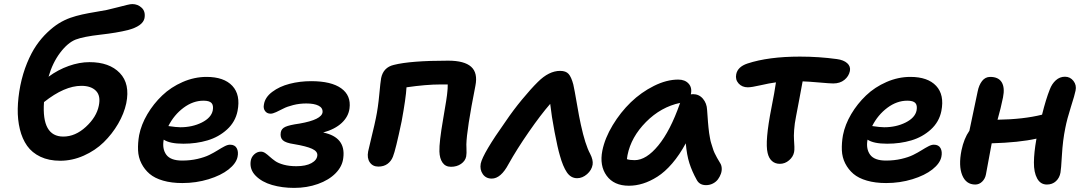

<svg xmlns="http://www.w3.org/2000/svg" viewBox="-20 -856 5350 946"><path d="M276.9 -64Q220.7 -64 179.2 -83.7Q137.7 -103.5 113.5 -137.7Q89.4 -171.9 77.9 -219.2Q66.4 -266.6 67.4 -320.3Q68.4 -374 80.1 -434.1Q92.3 -494.1 113.3 -545.2Q134.3 -596.2 158.9 -632.1Q183.6 -668 213.1 -696Q242.7 -724.1 270 -741Q297.4 -757.8 326.2 -768.1Q354 -777.8 385 -784.7Q416 -791.5 453.6 -797.6Q491.2 -803.7 506.8 -807.1Q530.8 -812.5 559.8 -820.1Q588.9 -827.6 606 -831.8Q623 -835.9 631.8 -835.9Q658.7 -835.9 678.2 -817.6Q697.8 -799.3 691.9 -766.1Q683.6 -727.5 610.8 -708Q556.2 -694.3 474.1 -685.1Q392.1 -675.8 353 -661.1Q313.5 -645.5 276.1 -595.9Q238.8 -546.4 219.2 -478Q265.6 -512.2 318.4 -531Q371.1 -549.8 420.9 -549.8Q519 -549.8 570.3 -496.3Q621.6 -442.9 602.1 -347.2Q591.3 -296.4 562 -246.1Q532.7 -195.8 491 -155Q449.2 -114.3 392.6 -89.1Q335.9 -64 276.9 -64ZM380.9 -433.1Q297.9 -433.1 196.8 -353Q184.6 -183.1 292 -183.1Q351.1 -183.1 403.3 -231.2Q455.6 -279.3 466.8 -335Q477.1 -383.8 452.9 -408.4Q428.7 -433.1 380.9 -433.1Z M878.4 45.9Q824.7 45.9 783.4 33.9Q742.2 22 717 0.5Q691.9 -21 676.8 -50.8Q661.6 -80.6 660.2 -115.7Q658.7 -150.9 665.5 -189.9Q675.8 -242.2 706.1 -293.5Q736.3 -344.7 779.3 -385.7Q822.3 -426.8 879.9 -451.9Q937.5 -477.1 997.6 -477.1Q1083.5 -477.1 1124.8 -432.9Q1166 -388.7 1150.4 -309.1Q1139.6 -255.4 1098.6 -218Q1057.6 -180.7 1002.4 -164.3Q947.3 -147.9 883.3 -147.9Q816.4 -147.9 786.6 -168Q778.3 -122.6 799.3 -93.8Q820.3 -64.9 877.4 -64.9Q918 -64.9 952.9 -73Q987.8 -81.1 1011 -92.5Q1034.2 -104 1052.5 -115.5Q1070.8 -127 1086.2 -135Q1101.6 -143.1 1113.3 -143.1Q1137.2 -143.1 1146.5 -125.7Q1155.8 -108.4 1150.4 -83Q1143.6 -50.8 1106.2 -21.2Q1068.8 8.3 1007.6 27.1Q946.3 45.9 878.4 45.9ZM982.4 -359.9Q931.2 -359.9 884.3 -325Q837.4 -290 809.6 -234.9Q849.1 -229 868.7 -229Q927.7 -229 974.4 -252.4Q1021 -275.9 1028.3 -312Q1032.7 -336.9 1022.2 -348.4Q1011.7 -359.9 982.4 -359.9Z M1429.2 69.8Q1370.6 69.8 1320.6 55.4Q1270.5 41 1239.7 10Q1209 -21 1215.3 -63Q1218.3 -82.5 1232.9 -95.7Q1247.6 -108.9 1265.1 -108.9Q1276.4 -108.9 1287.1 -101.6Q1297.9 -94.2 1309.3 -83.7Q1320.8 -73.2 1335.9 -62.5Q1351.1 -51.8 1378.2 -44.4Q1405.3 -37.1 1440.4 -37.1Q1486.8 -37.1 1514.4 -52.2Q1542 -67.4 1543.5 -90.8Q1544.9 -110.4 1517.3 -123Q1489.7 -135.7 1428.2 -146Q1387.7 -151.9 1373.5 -165Q1359.4 -178.2 1363.3 -203.1Q1366.2 -222.2 1386.2 -231.2Q1406.2 -240.2 1455.6 -247.1Q1564.9 -266.1 1569.3 -303.2Q1570.8 -324.7 1549.3 -335.4Q1527.8 -346.2 1489.3 -346.2Q1455.6 -346.2 1424.8 -338.4Q1394 -330.6 1376 -321Q1357.9 -311.5 1340.8 -303.7Q1323.7 -295.9 1313.5 -295.9Q1295.4 -295.9 1285.9 -309.1Q1276.4 -322.3 1280.3 -340.8Q1285.6 -376.5 1321.3 -403.3Q1356.9 -430.2 1407.2 -443.1Q1457.5 -456.1 1513.2 -456.1Q1612.3 -456.1 1661.4 -420.7Q1710.4 -385.3 1702.1 -321.8Q1696.8 -281.2 1663.6 -250.2Q1630.4 -219.2 1572.3 -203.1Q1684.6 -180.2 1671.4 -78.1Q1667 -36.6 1633.8 -2.7Q1600.6 31.2 1546.4 50.5Q1492.2 69.8 1429.2 69.8Z M2202.1 -34.2Q2174.8 -34.2 2160.4 -54.7Q2146 -75.2 2145 -109.9Q2143.6 -155.3 2163.3 -268.8Q2183.1 -382.3 2184.1 -403.8Q2186 -417 2186 -439.9H2150.9Q2079.6 -439.9 1982.9 -425.8Q1980 -373 1959 -258.8Q1929.2 -116.2 1916 -84Q1907.2 -61.5 1888.9 -48.3Q1870.6 -35.2 1844.2 -35.2Q1816.4 -35.2 1802 -56.2Q1787.6 -77.1 1793.9 -109.9Q1797.4 -127 1812 -186.8Q1826.7 -246.6 1832 -273.9Q1842.8 -325.7 1848.6 -389.2Q1854.5 -452.6 1857.9 -471.2Q1868.7 -523.9 1919.9 -536.1Q2002 -557.1 2188 -557.1Q2268.1 -557.1 2301.5 -526.9Q2335 -496.6 2322.3 -433.1Q2279.3 -215.8 2277.8 -144Q2277.8 -139.6 2278.3 -126Q2278.8 -112.3 2278.6 -102.5Q2278.3 -92.8 2276.9 -85Q2272.5 -63 2251.7 -48.6Q2231 -34.2 2202.1 -34.2Z M2402.8 23.9Q2374 23.9 2358.6 1.7Q2343.3 -20.5 2348.6 -49.8Q2358.9 -99.6 2472.7 -259.8Q2508.3 -312.5 2552.2 -365.7Q2596.2 -418.9 2629.9 -452.1Q2684.6 -506.8 2739.7 -506.8Q2768.1 -506.8 2781.5 -491.7Q2794.9 -476.6 2804.7 -439.9Q2810.5 -414.6 2822.3 -345.5Q2834 -276.4 2841.8 -242.2Q2863.3 -143.1 2887.7 -98.1Q2903.3 -67.9 2899.9 -44.9Q2895.5 -18.1 2872.6 2Q2849.6 22 2823.7 22Q2792.5 22 2772.9 -7.1Q2753.4 -36.1 2738.8 -88.9Q2727.5 -126.5 2712.4 -206.1Q2697.3 -285.6 2690.9 -344.2Q2644.5 -291 2585.4 -205.8Q2526.4 -120.6 2485.8 -47.9Q2447.8 23.9 2402.8 23.9Z M3078.6 59.1Q3004.9 59.1 2969 9.8Q2933.1 -39.6 2947.8 -113.8Q2960.4 -175.8 2998.8 -239.3Q3037.1 -302.7 3088.1 -352.1Q3139.2 -401.4 3201.7 -432.6Q3264.2 -463.9 3321.8 -463.9Q3355 -463.9 3373 -443.8Q3391.1 -423.8 3383.8 -391.1Q3387.7 -392.1 3394.5 -392.1Q3424.3 -392.1 3443.4 -369.6Q3462.4 -347.2 3463.9 -314.9Q3464.4 -309.6 3466.1 -284.7Q3467.8 -259.8 3468.3 -254.4Q3468.8 -249 3470.7 -228.3Q3472.7 -207.5 3473.9 -200.9Q3475.1 -194.3 3478 -176.8Q3481 -159.2 3483.9 -151.1Q3486.8 -143.1 3491.2 -127.9Q3495.6 -112.8 3500.7 -102.3Q3505.9 -91.8 3512.7 -78.9Q3519.5 -65.9 3527.8 -53.2Q3534.7 -43 3535.9 -28.8Q3537.1 -14.6 3532 0Q3526.9 14.6 3517.6 27.3Q3508.3 40 3492.7 48.1Q3477.1 56.2 3458.5 56.2Q3426.3 56.2 3412.6 29.8Q3389.6 -11.7 3376.7 -52Q3363.8 -92.3 3358.9 -149.9Q3328.1 -92.8 3292 -50.8Q3255.9 -8.8 3219.2 14.4Q3182.6 37.6 3147.9 48.3Q3113.3 59.1 3078.6 59.1ZM3071.8 -91.8Q3071.3 -88.4 3070.3 -81.8Q3069.3 -75.2 3068.8 -71.8Q3083 -66.9 3106.9 -66.9Q3164.1 -66.9 3223.4 -139.2Q3282.7 -211.4 3329.6 -345.2Q3329.6 -347.2 3331.5 -349.1Q3236.3 -329.1 3162.8 -254.9Q3089.4 -180.7 3071.8 -91.8Z M3822.3 -48.8Q3799.3 -48.8 3783.7 -62.5Q3768.1 -76.2 3762.2 -102.1Q3748 -158.2 3781.2 -326.2Q3796.4 -402.3 3803.2 -450.2Q3772 -446.3 3727.5 -436Q3683.1 -425.8 3664.6 -425.8Q3636.2 -425.8 3619.1 -444.8Q3602.1 -463.9 3607.4 -490.2Q3614.7 -526.9 3662.6 -543Q3766.1 -577.1 3921.4 -577.1Q4014.6 -577.1 4103.5 -564.9Q4136.7 -560.5 4154.3 -544.7Q4171.9 -528.8 4167.5 -505.9Q4162.1 -480 4140.4 -462.4Q4118.7 -444.8 4085.4 -444.8Q4069.8 -444.8 4017.3 -449.5Q3964.8 -454.1 3934.6 -455.1Q3929.7 -427.2 3918 -365.7Q3906.2 -304.2 3902.3 -283.2Q3895 -247.6 3892.8 -215.8Q3890.6 -184.1 3892.1 -167.7Q3893.6 -151.4 3894 -133.3Q3894.5 -115.2 3892.6 -106.9Q3888.2 -83.5 3867.9 -66.2Q3847.7 -48.8 3822.3 -48.8Z M4346.2 45.9Q4292.5 45.9 4251.2 33.9Q4210 22 4184.8 0.5Q4159.7 -21 4144.5 -50.8Q4129.4 -80.6 4127.9 -115.7Q4126.5 -150.9 4133.3 -189.9Q4143.6 -242.2 4173.8 -293.5Q4204.1 -344.7 4247.1 -385.7Q4290 -426.8 4347.7 -451.9Q4405.3 -477.1 4465.3 -477.1Q4551.3 -477.1 4592.5 -432.9Q4633.8 -388.7 4618.2 -309.1Q4607.4 -255.4 4566.4 -218Q4525.4 -180.7 4470.2 -164.3Q4415 -147.9 4351.1 -147.9Q4284.2 -147.9 4254.4 -168Q4246.1 -122.6 4267.1 -93.8Q4288.1 -64.9 4345.2 -64.9Q4385.7 -64.9 4420.7 -73Q4455.6 -81.1 4478.8 -92.5Q4502 -104 4520.3 -115.5Q4538.6 -127 4554 -135Q4569.3 -143.1 4581.1 -143.1Q4605 -143.1 4614.3 -125.7Q4623.5 -108.4 4618.2 -83Q4611.3 -50.8 4574 -21.2Q4536.6 8.3 4475.3 27.1Q4414.1 45.9 4346.2 45.9ZM4450.2 -359.9Q4398.9 -359.9 4352.1 -325Q4305.2 -290 4277.3 -234.9Q4316.9 -229 4336.4 -229Q4395.5 -229 4442.1 -252.4Q4488.8 -275.9 4496.1 -312Q4500.5 -336.9 4490 -348.4Q4479.5 -359.9 4450.2 -359.9Z M4785.2 53.2Q4739.7 53.2 4720.9 7.1Q4702.1 -39.1 4717.3 -115.2Q4729.5 -173.8 4756.3 -211.9Q4793 -384.8 4796.9 -404.8Q4803.2 -437 4818.8 -457Q4834.5 -477.1 4858.9 -477.1Q4899.4 -477.1 4915.5 -450.7Q4931.6 -424.3 4921.9 -376Q4911.6 -324.7 4895 -266.1Q5023.4 -268.1 5114.3 -291Q5133.3 -367.7 5152.3 -415Q5162.6 -442.9 5182.1 -460.4Q5201.7 -478 5227.1 -478Q5252.9 -478 5269 -457.3Q5285.2 -436.5 5279.3 -409.2Q5275.4 -388.7 5256.3 -328.9Q5237.3 -269 5229 -226.1Q5216.3 -164.6 5212.2 -92Q5208 -19.5 5205.1 -5.9Q5200.7 20 5182.9 36.6Q5165 53.2 5138.2 53.2Q5106.4 53.2 5090.1 23.2Q5073.7 -6.8 5074.2 -55.9Q5074.7 -105 5085.9 -168Q5085.9 -168.5 5086.4 -170.2Q5086.9 -171.9 5086.9 -172.9Q5001 -153.8 4866.2 -149.9Q4863.3 -134.8 4837.9 2.9Q4834 24.4 4819.3 38.8Q4804.7 53.2 4785.2 53.2Z"/></svg>

Font: Shantell Sans Bouncy
Style: Italic
Weight: 600
Italic angle: -11.31°
Designer: Stephen Nixon, Anya Danilova, Shantell Martin
Foundry: Arrow Type
Version: Version 1.006;[9816181b4]